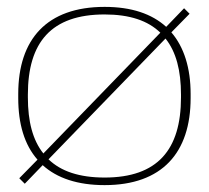

<svg xmlns="http://www.w3.org/2000/svg" viewBox="-20 -529 607 558"><path d="M33 -256V-244C33 -169 51 -108 89 -65L36 -11L52 5L104 -49C146 -11 206 9 284 9C451 9 534 -85 534 -244V-256C534 -331 515 -392 478 -435L531 -489L515 -505L463 -451C421 -489 362 -509 284 -509C116 -509 33 -415 33 -256ZM61 -246V-254C61 -406 129 -487 284 -487C357 -487 410 -469 446 -434L106 -83C75 -122 61 -176 61 -246ZM121 -66 461 -417C492 -378 506 -324 506 -254V-246C506 -94 438 -13 284 -13C211 -13 157 -31 121 -66Z"/></svg>

Font: LT Wave Thin
Style: Regular
Weight: 100
Designer: Daniel Lyons
Version: Version 2.5 (Glyphs App)